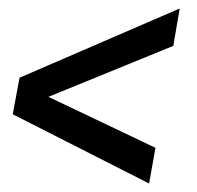

<svg xmlns="http://www.w3.org/2000/svg" viewBox="-20 -507 463 452"><path d="M26 -324 403 -487 388 -399 94 -279 346 -159 331 -75 10 -238Z"/></svg>

Font: Cabin
Style: Italic
Weight: 400
Italic angle: -7°
Designer: Pablo Impallari
Foundry: Pablo Impallari. http://www.impallari.com Igino Marini. http://www.ikern.com
Version: Version 2.200